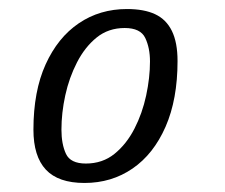

<svg xmlns="http://www.w3.org/2000/svg" viewBox="-20 -672 499 425"><path d="M167 -267Q109 -267 81.5 -296.5Q54 -326 54 -385Q54 -470 81 -529.5Q108 -589 154.5 -620.5Q201 -652 261 -652Q299 -652 323.5 -640.5Q348 -629 360.5 -603.5Q373 -578 373 -537Q373 -452 346.5 -391.5Q320 -331 273.5 -299Q227 -267 167 -267ZM170 -310Q207 -310 233.5 -331.5Q260 -353 277.5 -387Q295 -421 303.5 -460.5Q312 -500 312 -536Q312 -566 301.5 -588Q291 -610 256 -610Q220 -610 194 -589Q168 -568 150.5 -534Q133 -500 124.5 -461Q116 -422 116 -385Q116 -353 126 -331.5Q136 -310 170 -310Z"/></svg>

Font: Manuale Light
Style: Italic
Weight: 300
Italic angle: -11°
Version: Version 1.002